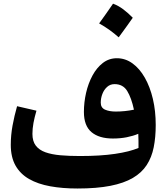

<svg xmlns="http://www.w3.org/2000/svg" viewBox="-20 -1038 925 1067"><path d="M749.7 -215.8Q700 -194.8 619.1 -182.9Q538.2 -170.9 423.8 -170.9Q364.4 -170.9 316 -175.1Q267.6 -179.4 232.7 -191.7Q197.8 -204.1 179 -228.6Q160.2 -253.1 160.2 -293.8Q160.2 -322.8 166 -354.6Q171.9 -386.4 182.6 -422.9L74.9 -447.8Q59.7 -394.5 49.8 -340.7Q39.9 -286.8 39.9 -233.1Q39.9 -164.6 66.3 -117.8Q92.8 -71.1 141.8 -43.1Q190.9 -15.1 259 -2.8Q327 9.6 410.3 9.6Q517.6 9.6 593.3 -5.3Q668.9 -20.2 718.3 -49.2Q767.6 -78.1 795.3 -120.8Q823.1 -163.6 834.2 -219.4Q845.4 -275.2 845.4 -343.6Q845.4 -421.1 829.6 -488.3Q813.8 -555.5 784.7 -606.4Q755.7 -657.4 716.1 -685.9Q676.6 -714.4 629.4 -714.4Q585.6 -714.4 551.5 -688.1Q517.4 -661.8 493.9 -618.2Q470.4 -574.5 458.3 -521.8Q446.3 -469.1 446.3 -415.9Q446.3 -339.2 488.4 -303.7Q530.6 -268.2 607.4 -268.2Q648.8 -268.2 684.4 -275.3Q720.1 -282.4 748.5 -294.4Q749.2 -278.3 749.6 -255.7Q750 -233.1 749.7 -215.8ZM724.3 -428.5Q699.5 -423.3 673.9 -420.7Q648.3 -418.1 622.9 -418.1Q587.4 -418.1 563.6 -428.7Q539.9 -439.3 539.9 -467.4Q539.9 -492.2 548.9 -515.8Q557.9 -539.4 575.2 -554.9Q592.4 -570.5 616.7 -570.5Q663.6 -570.5 687 -532.2Q710.4 -494 724.3 -428.5ZM608.2 -1017.6Q589.5 -990.4 570.4 -963.1Q551.3 -935.7 530.9 -907.9Q561.8 -890.8 588.8 -871.3Q615.7 -851.9 639.6 -830.6Q660.2 -858.4 679.6 -885.5Q699.1 -912.6 717.9 -939.3Q693 -965 665.6 -985.8Q638.2 -1006.5 608.2 -1017.6Z"/></svg>

Font: Pinar FD VF
Style: Regular
Weight: 300
Designer: Amin Abedi
Version: Version 2.000